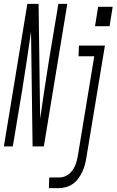

<svg xmlns="http://www.w3.org/2000/svg" viewBox="-60 -755 601 990"><path d="M-40 0 81 -735H139L147 -143Q158 -218 169 -292.5Q180 -367 192 -441L241 -735H287L166 0H108L100 -592Q89 -517 78 -442.5Q67 -368 55 -294L6 0ZM505 -620H430L446 -720H521ZM192 215 194 160H245Q258 160 270.5 156Q283 152 294 143.5Q305 135 313 124Q321 113 326.5 101Q332 89 335 76.5Q338 64 341 51L426 -465H345L347 -520H481L385 60Q382 79 377 97Q372 115 363.5 132.5Q355 150 343.5 166Q332 182 315 193.5Q298 205 279.5 210Q261 215 243 215Z"/></svg>

Font: Iosevka SS04 Light Oblique
Style: Regular
Weight: 300
Italic angle: -9°
Monospace: yes
Designer: Belleve Invis
Foundry: Belleve Invis
Version: Version 19.0.0; ttfautohint (v1.8.4)